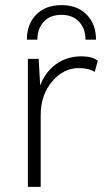

<svg xmlns="http://www.w3.org/2000/svg" viewBox="-20 -730 418 750"><path d="M355 -575H314Q314 -618 289 -645Q264 -672 220 -672Q176 -672 151 -645Q126 -618 126 -575H85Q85 -636 121.5 -673Q158 -710 220 -710Q282 -710 318.5 -673Q355 -636 355 -575ZM89 0V-500H131L137 -396Q156 -448 198.5 -479Q241 -510 299 -510Q339 -510 362 -493L350 -449Q327 -464 287 -464Q228 -464 183.5 -411.5Q139 -359 139 -280V0Z"/></svg>

Font: Elaine Sans Light
Style: Regular
Weight: 300
Designer: Wei Huang
Foundry: Wei Huang
Version: Version 2.001;December 24, 2019;FontCreator 12.0.0.2547 64-b